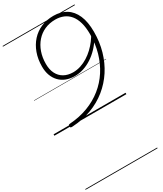

<svg xmlns="http://www.w3.org/2000/svg" viewBox="-472 -1448 2012 2377"><g transform="rotate(-30 534.0 -259.5)"><path d="M730 -1292Q835 -1292 910.5 -1245.5Q986 -1199 1027 -1105Q1068 -1011 1068 -870Q1068 -725 1031 -595.5Q994 -466 924 -358.5Q854 -251 754 -170Q654 -89 527.5 -41.5Q401 6 253 14Q236 15 228 12.5Q220 10 219 -5Q217 -22 223.5 -27Q230 -32 245 -33Q385 -43 503.5 -88Q622 -133 716 -208.5Q810 -284 875.5 -385.5Q941 -487 976 -609.5Q1011 -732 1011 -869Q1011 -965 991 -1035Q971 -1105 933.5 -1150.5Q896 -1196 843.5 -1218Q791 -1240 727 -1240Q643 -1240 574.5 -1209.5Q506 -1179 456.5 -1122.5Q407 -1066 380 -989.5Q353 -913 353 -821Q353 -740 382.5 -682.5Q412 -625 466 -594.5Q520 -564 594 -563Q651 -563 704.5 -580.5Q758 -598 806.5 -628.5Q855 -659 896.5 -698.5Q938 -738 971 -781.5Q1004 -825 1026 -868L1029 -792Q991 -730 942 -678.5Q893 -627 835.5 -589.5Q778 -552 716 -532Q654 -512 590 -512Q523 -512 468.5 -533Q414 -554 375 -594.5Q336 -635 315.5 -691Q295 -747 295 -817Q295 -922 326.5 -1009Q358 -1096 415.5 -1159.5Q473 -1223 553 -1257.5Q633 -1292 730 -1292ZM0 763H1029V773H0ZM0 -20H1029V0H0ZM0 -505H1029V-500H0ZM0 -1283H1029V-1273H0Z"/></g></svg>

Font: Playwrite NL Guides
Style: Regular
Weight: 400
Designer: Veronika Burian, José Scaglione
Foundry: TypeTogether
Version: Version 1.003